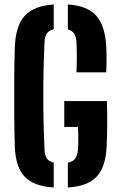

<svg xmlns="http://www.w3.org/2000/svg" viewBox="-20 -828 536 856"><path d="M219.5 8Q130 2.5 89.5 -40.8Q49 -84 46 -176Q44 -240.5 43.5 -319.2Q43 -398 43.5 -476.2Q44 -554.5 46 -617.5Q49.5 -712 90 -757.2Q130.5 -802.5 219.5 -808V-697.5Q198.5 -692.5 189 -678.8Q179.5 -665 178.5 -640Q173 -523 173 -400.2Q173 -277.5 178.5 -161Q179.5 -135.5 189 -121.5Q198.5 -107.5 219.5 -103ZM321 -505.5Q324 -573 321 -640Q319.5 -664.5 310.8 -678Q302 -691.5 282.5 -697V-808Q368.5 -802.5 408 -759.2Q447.5 -716 453.5 -625Q455 -597.5 455 -565.2Q455 -533 453.5 -505.5ZM282.5 8V-102.5Q305 -107 315.2 -121Q325.5 -135 327.5 -161Q329 -183 329 -211.5Q329 -240 327.5 -262H266.5V-377.5H456.5Q458.5 -327.5 458 -274.8Q457.5 -222 455.5 -176Q451.5 -84 411.2 -40.8Q371 2.5 282.5 8Z"/></svg>

Font: Big Shoulders Stencil Text ExtraBold
Style: Regular
Weight: 800
Designer: Patric King
Foundry: XO Type Co
Version: Version 1.000